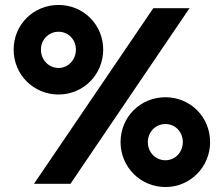

<svg xmlns="http://www.w3.org/2000/svg" viewBox="-20 -741 902 774"><path d="M216 -360C316 -360 396 -440 396 -541C396 -642 316 -721 216 -721C115 -721 35 -642 35 -541C35 -440 115 -360 216 -360ZM264 0 744 -708H598L117 0ZM216 -467C176 -467 145 -500 145 -541C145 -581 176 -613 216 -613C256 -613 286 -581 286 -541C286 -500 255 -467 216 -467ZM647 13C747 13 827 -68 827 -168C827 -270 747 -349 647 -349C546 -349 466 -270 466 -168C466 -68 546 13 647 13ZM647 -95C607 -95 576 -127 576 -168C576 -209 607 -241 647 -241C687 -241 717 -209 717 -168C717 -127 686 -95 647 -95Z"/></svg>

Font: UULA Sans
Style: Bold
Weight: 700
Designer: Mohamed Gaber, Laura Garcia Mut
Foundry: Kief Type Foundry
Version: Version 3.006;hotconv 1.0.109;makeotfexe 2.5.65596